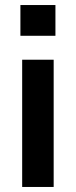

<svg xmlns="http://www.w3.org/2000/svg" viewBox="-20 -742 301 762"><path d="M68 0V-505H193V0ZM61 -600V-722H200V-600Z"/></svg>

Font: Mulish ExtraLight
Style: Regular
Weight: 200
Designer: Vernon Adams
Foundry: Vernon Adams
Version: Version 3.603